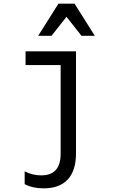

<svg xmlns="http://www.w3.org/2000/svg" viewBox="-20 -821 620 1051"><path d="M396 19V-540H120V-465H312V19C312 100 277 139 205 139C175 139 145 132 115 117V187C143 202 179 210 219 210C335 210 396 144 396 19ZM189 -625H262L344 -729L426 -625H499L388 -801H300Z"/></svg>

Font: CommitMono-dimboump
Style: Regular
Weight: 400
Monospace: yes
Designer: Eigil Nikolajsen
Foundry: Eigil Nikolajsen
Version: Version 1.143